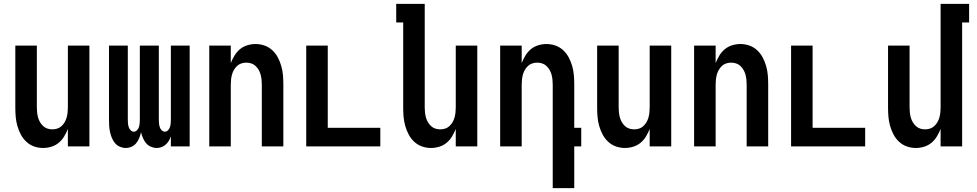

<svg xmlns="http://www.w3.org/2000/svg" viewBox="-20 -755 5040 990"><path d="M202 8Q178 8 155.5 0Q133 -8 115.5 -24.5Q98 -41 87 -62Q76 -83 69.5 -106Q63 -129 61 -152.5Q59 -176 59 -200V-520H170V-200Q170 -187 171.5 -174Q173 -161 176.5 -148.5Q180 -136 186.5 -125Q193 -114 202.5 -105Q212 -96 224.5 -92Q237 -88 250 -88Q263 -88 275.5 -92Q288 -96 297.5 -105Q307 -114 313.5 -125Q320 -136 323.5 -148.5Q327 -161 328.5 -174Q330 -187 330 -200V-520H441V0H330V-90Q322 -70 310.5 -51Q299 -32 282.5 -18.5Q266 -5 245 1.5Q224 8 202 8Z M628 8Q613 8 598 1.5Q583 -5 573 -17Q563 -29 557 -43.5Q551 -58 547.5 -73.5Q544 -89 543 -104.5Q542 -120 542 -136V-520H639V-136Q639 -127 640 -117.5Q641 -108 644 -99Q647 -90 654 -83Q661 -76 670 -76Q679 -76 686 -83Q693 -90 696 -99Q699 -108 700 -117.5Q701 -127 701 -136V-520H799V-136Q799 -127 800 -117.5Q801 -108 804 -99Q807 -90 814 -83Q821 -76 830 -76Q839 -76 846 -83Q853 -90 856 -99Q859 -108 860 -117.5Q861 -127 861 -136V-520H958V0H861V-52Q857 -40 850.5 -29Q844 -18 834.5 -9.5Q825 -1 813 3.5Q801 8 788 8Q773 8 758 1.5Q743 -5 733 -17Q723 -29 717 -43.5Q711 -58 707 -73Q704 -58 698 -43.5Q692 -29 682.5 -17Q673 -5 658.5 1.5Q644 8 628 8Z M1059 0V-520H1170V-430Q1178 -450 1189.5 -469Q1201 -488 1217.5 -501.5Q1234 -515 1255 -521.5Q1276 -528 1298 -528Q1322 -528 1344.5 -520Q1367 -512 1384.5 -495.5Q1402 -479 1413 -458Q1424 -437 1430.5 -414Q1437 -391 1439 -367.5Q1441 -344 1441 -320V0H1330V-320Q1330 -333 1328.5 -346Q1327 -359 1323.5 -371.5Q1320 -384 1313.5 -395Q1307 -406 1297.5 -415Q1288 -424 1275.5 -428Q1263 -432 1250 -432Q1237 -432 1224.5 -428Q1212 -424 1202.5 -415Q1193 -406 1186.5 -395Q1180 -384 1176.5 -371.5Q1173 -359 1171.5 -346Q1170 -333 1170 -320V0Z M1559 0V-520H1670V-96H1941V0Z M2202 8Q2178 8 2155.5 0Q2133 -8 2115.5 -24.5Q2098 -41 2087 -62Q2076 -83 2069.5 -106Q2063 -129 2061 -152.5Q2059 -176 2059 -200V-639H2023V-735H2170V-200Q2170 -187 2171.5 -174Q2173 -161 2176.5 -148.5Q2180 -136 2186.5 -125Q2193 -114 2202.5 -105Q2212 -96 2224.5 -92Q2237 -88 2250 -88Q2263 -88 2275.5 -92Q2288 -96 2297.5 -105Q2307 -114 2313.5 -125Q2320 -136 2323.5 -148.5Q2327 -161 2328.5 -174Q2330 -187 2330 -200V-520H2441V0H2330V-90Q2322 -70 2310.5 -51Q2299 -32 2282.5 -18.5Q2266 -5 2245 1.5Q2224 8 2202 8Z M2830 215V-320Q2830 -333 2828.5 -346Q2827 -359 2823.5 -371.5Q2820 -384 2813.5 -395Q2807 -406 2797.5 -415Q2788 -424 2775.5 -428Q2763 -432 2750 -432Q2737 -432 2724.5 -428Q2712 -424 2702.5 -415Q2693 -406 2686.5 -395Q2680 -384 2676.5 -371.5Q2673 -359 2671.5 -346Q2670 -333 2670 -320V0H2559V-520H2670V-430Q2678 -450 2689.5 -469Q2701 -488 2717.5 -501.5Q2734 -515 2755 -521.5Q2776 -528 2798 -528Q2822 -528 2844.5 -520Q2867 -512 2884.5 -495.5Q2902 -479 2913 -458Q2924 -437 2930.5 -414Q2937 -391 2939 -367.5Q2941 -344 2941 -320V-96H2977V0H2941V215Z M3202 8Q3178 8 3155.5 0Q3133 -8 3115.5 -24.5Q3098 -41 3087 -62Q3076 -83 3069.5 -106Q3063 -129 3061 -152.5Q3059 -176 3059 -200V-520H3170V-200Q3170 -187 3171.5 -174Q3173 -161 3176.5 -148.5Q3180 -136 3186.5 -125Q3193 -114 3202.5 -105Q3212 -96 3224.5 -92Q3237 -88 3250 -88Q3263 -88 3275.5 -92Q3288 -96 3297.5 -105Q3307 -114 3313.5 -125Q3320 -136 3323.5 -148.5Q3327 -161 3328.5 -174Q3330 -187 3330 -200V-520H3441V0H3330V-90Q3322 -70 3310.5 -51Q3299 -32 3282.5 -18.5Q3266 -5 3245 1.5Q3224 8 3202 8Z M3559 0V-520H3670V-430Q3678 -450 3689.5 -469Q3701 -488 3717.5 -501.5Q3734 -515 3755 -521.5Q3776 -528 3798 -528Q3822 -528 3844.5 -520Q3867 -512 3884.5 -495.5Q3902 -479 3913 -458Q3924 -437 3930.5 -414Q3937 -391 3939 -367.5Q3941 -344 3941 -320V0H3830V-320Q3830 -333 3828.5 -346Q3827 -359 3823.5 -371.5Q3820 -384 3813.5 -395Q3807 -406 3797.5 -415Q3788 -424 3775.5 -428Q3763 -432 3750 -432Q3737 -432 3724.5 -428Q3712 -424 3702.5 -415Q3693 -406 3686.5 -395Q3680 -384 3676.5 -371.5Q3673 -359 3671.5 -346Q3670 -333 3670 -320V0Z M4059 0V-520H4170V-96H4441V0Z M4702 8Q4678 8 4655.5 0Q4633 -8 4615.5 -24.5Q4598 -41 4587 -62Q4576 -83 4569.5 -106Q4563 -129 4561 -152.5Q4559 -176 4559 -200V-520H4670V-200Q4670 -187 4671.5 -174Q4673 -161 4676.5 -148.5Q4680 -136 4686.5 -125Q4693 -114 4702.5 -105Q4712 -96 4724.5 -92Q4737 -88 4750 -88Q4763 -88 4775.5 -92Q4788 -96 4797.5 -105Q4807 -114 4813.5 -125Q4820 -136 4823.5 -148.5Q4827 -161 4828.5 -174Q4830 -187 4830 -200V-735H4977V-639H4941V0H4830V-90Q4822 -70 4810.5 -51Q4799 -32 4782.5 -18.5Q4766 -5 4745 1.5Q4724 8 4702 8Z"/></svg>

Font: Iosevka Term Curly
Style: Bold
Weight: 700
Designer: Belleve Invis
Foundry: Belleve Invis
Version: Version 32.3.0